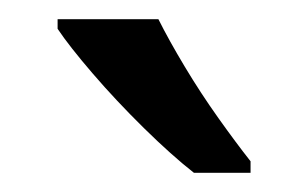

<svg xmlns="http://www.w3.org/2000/svg" viewBox="-20 -786 321 200"><path d="M145 -766Q156 -744 172.5 -716.5Q189 -689 207.5 -663Q226 -637 241 -618V-606H182Q159 -624 130 -652.5Q101 -681 76.5 -709.5Q52 -738 40 -756V-766Z"/></svg>

Font: Noto Sans Warang Citi
Style: Regular
Weight: 400
Designer: Mangu Purty
Foundry: Mangu Purty
Version: Version 3.002; ttfautohint (v1.8.4.7-5d5b)